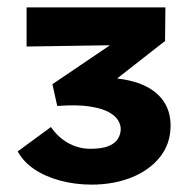

<svg xmlns="http://www.w3.org/2000/svg" viewBox="-20 -493 518 520"><path d="M228 7Q183 7 142.5 -4Q102 -15 72.5 -35Q43 -55 28 -83L118 -149Q137 -121 165 -105.5Q193 -90 225 -90Q255 -90 273 -97Q291 -104 299 -116.5Q307 -129 307 -144Q307 -154 300.5 -166Q294 -178 276 -188.5Q258 -199 224 -204.5Q190 -210 135 -206L122 -265L354 -422L381 -372L52 -367V-473H428L427 -382L234 -231L220 -282Q292 -286 341.5 -272Q391 -258 416.5 -227.5Q442 -197 442 -153Q442 -104 413.5 -68Q385 -32 336.5 -12.5Q288 7 228 7Z"/></svg>

Font: Ysabeau SC ExtraBold
Style: Regular
Weight: 800
Designer: Christian Thalmann (Catharsis Fonts)
Version: Version 2.001;gftools[0.9.30]; featfreeze: smcp